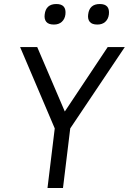

<svg xmlns="http://www.w3.org/2000/svg" viewBox="-20 -934 640 954"><path d="M202 -862Q208 -914 260 -914Q311 -914 305 -862Q302 -839 287 -825.5Q272 -812 248 -812Q221 -812 210 -825.5Q199 -839 202 -862ZM418 -862Q424 -914 476 -914Q527 -914 521 -862Q518 -839 503 -825.5Q488 -812 464 -812Q437 -812 426 -825.5Q415 -839 418 -862ZM216 0 252 -296 80 -700H165L302 -380L515 -700H600L329 -296L293 0Z"/></svg>

Font: Haskoy
Style: Italic
Weight: 400
Designer: Ertekin Erdin
Foundry: Ertekin Erdin
Version: Version 2.000; ttfautohint (v1.8.4.7-5d5b)